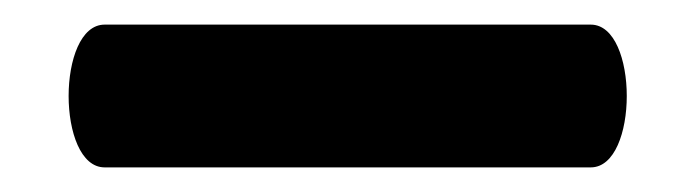

<svg xmlns="http://www.w3.org/2000/svg" viewBox="-20 -326 565 156"><path d="M460 -190C499 -190 499 -306 460 -306H65C26 -306 26 -190 65 -190Z"/></svg>

Font: Lilita 2
Style: Regular
Weight: 400
Designer: Juan Montoreano
Foundry: Juan Montoreano
Version: Version 2.001